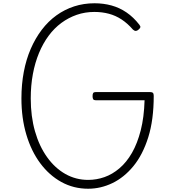

<svg xmlns="http://www.w3.org/2000/svg" viewBox="-20 -1135 1088 1174"><path d="M519 19Q430 19 355.5 -22Q281 -63 226 -137Q171 -211 141 -312Q111 -413 111 -533Q111 -619 125.5 -695.5Q140 -772 168 -836.5Q196 -901 235.5 -953Q275 -1005 325 -1041Q375 -1077 433.5 -1096Q492 -1115 558 -1115Q613 -1115 662 -1101.5Q711 -1088 753.5 -1059Q796 -1030 832 -984Q840 -974 838 -967.5Q836 -961 826 -953Q818 -946 810 -946Q802 -946 793 -954Q760 -992 723.5 -1016Q687 -1040 645.5 -1051Q604 -1062 557 -1062Q500 -1062 449.5 -1044.5Q399 -1027 355.5 -995Q312 -963 277.5 -916.5Q243 -870 218.5 -811Q194 -752 181 -682Q168 -612 168 -533Q168 -423 194 -332Q220 -241 268 -174Q316 -107 380 -71Q444 -35 519 -35Q570 -35 618.5 -52Q667 -69 710.5 -106Q754 -143 787 -200.5Q820 -258 840.5 -338Q861 -418 864 -522H565Q554 -522 550 -528Q546 -534 546 -547Q546 -561 550 -566.5Q554 -572 565 -572H898Q910 -572 915 -567Q920 -562 920 -549Q920 -402 886.5 -295.5Q853 -189 796 -119.5Q739 -50 667.5 -15.5Q596 19 519 19Z"/></svg>

Font: Playwrite FR Moderne ExtraLight
Style: Regular
Weight: 250
Version: Version 1.002